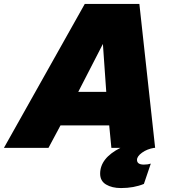

<svg xmlns="http://www.w3.org/2000/svg" viewBox="-67 -750 874 974"><path d="M640 -730 720 0H715Q679 6 653.5 24.5Q628 43 628 61Q628 85 663 85Q683 85 698 80L663 183Q612 204 547 204Q501 204 471 186Q441 168 441 131Q441 52 544 0H498L487 -114H240L179 0H-47L363 -730ZM330 -284H472L455 -527Z"/></svg>

Font: Nacelle Black
Style: Italic
Weight: 900
Italic angle: -12°
Designer: Sora Sagano
Foundry: Sora Sagano
Version: Version 1.000;FEAKit 1.0